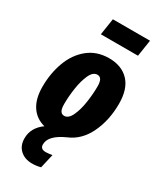

<svg xmlns="http://www.w3.org/2000/svg" viewBox="-249 -852 990 1182"><g transform="rotate(30 246.0 -261.0)"><path d="M447 -770 429 -653H165L183 -770ZM303 0Q195 48 195 112Q195 145 233 145Q251 145 279 140L256 240Q227 248 195 248Q143 248 110.5 218Q78 188 78 136Q78 61 147 11Q84 -5 49.5 -57Q15 -109 15 -194Q15 -289 45 -370.5Q75 -452 136 -501.5Q197 -551 284 -551Q374 -551 425 -497Q476 -443 476 -338Q476 -221 431.5 -128Q387 -35 303 0ZM308 -364Q308 -397 299 -412Q290 -427 272 -427Q241 -427 221.5 -384.5Q202 -342 193 -282.5Q184 -223 184 -169Q184 -135 193 -120Q202 -105 220 -105Q250 -105 270 -147.5Q290 -190 299 -250.5Q308 -311 308 -364Z"/></g></svg>

Font: Fira Sans Extra Condensed ExtraBold
Style: Italic
Weight: 800
Width: 3
Italic angle: -8°
Designer: Carrois Corporate & Edenspiekermann AG
Foundry: Carrois Corporate GbR & Edenspiekermann AG
Version: Version 4.203